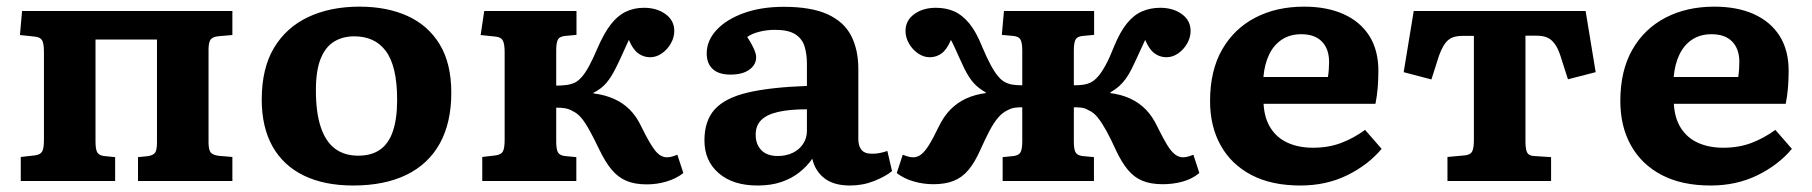

<svg xmlns="http://www.w3.org/2000/svg" viewBox="-20 -558 5588 592"><path d="M44 0V-74L88.5 -79Q105 -81.5 110.2 -91.3Q115.5 -101 115.5 -127V-397Q115.5 -423 110.2 -433Q105 -443 88.5 -445L41.5 -450L48 -524H696.5V-450L655 -446.5Q635 -444.5 629 -435.5Q623 -426.5 623 -405.5V-118.5Q623 -97.5 629 -88.8Q635 -80 655 -77.5L696.5 -74V0H405.5V-73.5L435.5 -76.5Q452.5 -79 458.2 -87.3Q464 -95.5 464 -118.5V-436H274.5V-121.5Q274.5 -99 279.3 -89.3Q284 -79.5 300 -77L335 -73.5V0Z M1069 14Q980 14 916.8 -16.7Q853.5 -47.5 820.2 -106.7Q787 -166 787 -251Q787 -347 824.7 -410.3Q862.5 -473.5 930.5 -505.5Q998.5 -537.5 1088.5 -537.5Q1173.5 -537.5 1237 -508.5Q1300.5 -479.5 1336 -420.8Q1371.5 -362 1371.5 -272Q1371.5 -180 1336.3 -116Q1301 -52 1233.3 -19Q1165.5 14 1069 14ZM1084.5 -78Q1126 -78 1152.5 -97Q1179 -116 1191.7 -154.3Q1204.5 -192.5 1204.5 -250Q1204.5 -303.5 1195.5 -341Q1186.5 -378.5 1169 -401.5Q1151.5 -424.5 1127.3 -435.2Q1103 -446 1072.5 -446Q1036.5 -446 1009.8 -429.5Q983 -413 968.5 -376.5Q954 -340 954 -279.5Q954 -211.5 968.8 -166.8Q983.5 -122 1012.5 -100Q1041.5 -78 1084.5 -78Z M1974 10.5Q1937.5 10.5 1911.7 -0.3Q1886 -11 1866.2 -34.5Q1846.5 -58 1828 -96.5Q1812 -130 1798.7 -154.2Q1785.5 -178.5 1773.3 -193.5Q1761 -208.5 1746.5 -215Q1735.5 -222 1721.8 -224.2Q1708 -226.5 1695 -226V-121.5Q1695 -99 1699.8 -89.3Q1704.5 -79.5 1720.5 -77L1757 -73.5V0H1467V-74L1509 -79Q1525.5 -81.5 1530.7 -91.3Q1536 -101 1536 -127V-397Q1536 -423 1530.2 -433.2Q1524.5 -443.5 1509 -445L1462 -450L1473 -524H1757.5V-450.5L1720.5 -447Q1704.5 -445 1699.8 -435Q1695 -425 1695 -402.5V-294Q1711.5 -294 1725.5 -295.8Q1739.5 -297.5 1752 -303Q1763 -308.5 1773.5 -320.3Q1784 -332 1796 -353.8Q1808 -375.5 1822.5 -410Q1842.5 -456 1863.5 -483Q1884.5 -510 1909.8 -522Q1935 -534 1965.5 -534Q2005 -534 2032 -514.5Q2059 -495 2059 -462.5Q2059 -442.5 2048.3 -423.7Q2037.5 -405 2020.5 -393.2Q2003.5 -381.5 1984.5 -381.5Q1964 -381.5 1947.5 -393.7Q1931 -406 1919 -435Q1913.5 -423 1907 -408.7Q1900.5 -394.5 1893.5 -379Q1886.5 -363.5 1877.5 -346Q1865 -320.5 1849.5 -302.2Q1834 -284 1810 -272V-270Q1845.5 -265.5 1873 -253.2Q1900.5 -241 1921.5 -220.2Q1942.5 -199.5 1958 -166.5Q1983.5 -114.5 2000 -93.8Q2016.5 -73 2036.5 -73Q2044.5 -73 2052.3 -75.3Q2060 -77.5 2068.5 -81L2087 -24.5Q2065.5 -7.5 2035.8 1.5Q2006 10.5 1974 10.5Z M2316 14Q2240 14 2196 -24Q2152 -62 2152 -125Q2152 -185.5 2183.7 -220.8Q2215.5 -256 2285.2 -272.5Q2355 -289 2468 -293V-361Q2468 -391.5 2460.7 -415Q2453.5 -438.5 2432.3 -452.2Q2411 -466 2369.5 -466Q2344 -466 2320.8 -460Q2297.5 -454 2284 -444Q2294 -428.5 2300 -416.7Q2306 -405 2308.8 -396.5Q2311.5 -388 2311.5 -382Q2311.5 -358.5 2290.5 -343.2Q2269.5 -328 2232.5 -328Q2196 -328 2177.5 -345.2Q2159 -362.5 2159 -393Q2159 -433 2189.5 -465.7Q2220 -498.5 2273.8 -517.8Q2327.5 -537 2396.5 -537Q2480.5 -537 2531 -514.3Q2581.5 -491.5 2604 -448.5Q2626.5 -405.5 2626.5 -345V-129Q2626.5 -108.5 2636 -96.3Q2645.5 -84 2669 -84Q2682 -84 2693 -86.3Q2704 -88.5 2716 -92.5L2730.5 -30.5Q2710.5 -14 2675.5 0Q2640.5 14 2601 14Q2550.5 14 2521.8 -8.5Q2493 -31 2484.5 -68.5Q2468.5 -45.5 2445 -26.8Q2421.5 -8 2389.5 3Q2357.5 14 2316 14ZM2378 -77Q2404 -77 2424.3 -86.8Q2444.5 -96.5 2456.2 -114.3Q2468 -132 2468 -154.5V-221Q2413 -221 2378.3 -212.7Q2343.5 -204.5 2326.8 -187.5Q2310 -170.5 2310 -142.5Q2310 -113 2327.5 -95Q2345 -77 2378 -77Z M2858 10Q2826.5 10 2796.5 1.2Q2766.5 -7.5 2745 -24.5L2763.5 -81Q2772 -77.5 2780 -75.3Q2788 -73 2795.5 -73Q2809 -73 2820.5 -82Q2832 -91 2844.7 -111.5Q2857.5 -132 2874 -166.5Q2890 -199.5 2910.7 -220.5Q2931.5 -241.5 2958.5 -254Q2985.5 -266.5 3019.5 -271V-273Q2996.5 -286 2982 -302.2Q2967.5 -318.5 2953.5 -346.5Q2945.5 -363.5 2938.3 -379.2Q2931 -395 2924.8 -409Q2918.5 -423 2912 -435Q2900 -406 2883.8 -393.7Q2867.5 -381.5 2846.5 -381.5Q2828 -381.5 2810.7 -393.2Q2793.5 -405 2782.7 -423.7Q2772 -442.5 2772 -462.5Q2772 -495 2799 -514.5Q2826 -534 2865.5 -534Q2897 -534 2922 -523Q2947 -512 2968.5 -486Q2990 -460 3008.5 -413.5Q3023 -379 3035.3 -356.5Q3047.5 -334 3058.5 -321.5Q3069.5 -309 3080 -304Q3091.5 -298.5 3103.5 -296.8Q3115.5 -295 3132 -295V-401Q3132 -424.5 3127.2 -434.7Q3122.5 -445 3106 -447L3069 -450.5L3075.5 -524H3353.5V-450.5L3316.5 -447Q3300.5 -445 3295.8 -435Q3291 -425 3291 -402.5V-295Q3307.5 -295 3319.8 -296.8Q3332 -298.5 3343.5 -304Q3354.5 -309.5 3365.5 -322Q3376.5 -334.5 3388.8 -356.8Q3401 -379 3414.5 -413.5Q3433.5 -460 3454.8 -486Q3476 -512 3501.5 -523Q3527 -534 3557.5 -534Q3597 -534 3624 -514.5Q3651 -495 3651 -462.5Q3651 -442.5 3640.3 -423.7Q3629.5 -405 3612.5 -393.2Q3595.5 -381.5 3576.5 -381.5Q3556 -381.5 3539.5 -393.7Q3523 -406 3511 -435Q3505.5 -423 3498.8 -408.7Q3492 -394.5 3485 -378.7Q3478 -363 3469.5 -346Q3461 -329 3451.5 -315.7Q3442 -302.5 3430.5 -292.2Q3419 -282 3403.5 -273V-271Q3438 -266.5 3465 -254Q3492 -241.5 3512.8 -220.5Q3533.5 -199.5 3549 -166.5Q3566 -132 3578.5 -111.5Q3591 -91 3602.8 -82Q3614.5 -73 3627.5 -73Q3635.5 -73 3643.3 -75.3Q3651 -77.5 3659.5 -81L3678 -24.5Q3655.5 -6 3626.3 2Q3597 10 3565 10Q3528.5 10 3502.8 -0.5Q3477 -11 3457.5 -34.5Q3438 -58 3420 -96.5Q3405 -130 3391.3 -154.7Q3377.5 -179.5 3364.8 -195.5Q3352 -211.5 3337.5 -217.5Q3326.5 -224.5 3314.5 -226Q3302.5 -227.5 3291 -227V-121.5Q3291 -99 3295.8 -89.3Q3300.5 -79.5 3316.5 -77L3353 -73.5V0H3071.5V-73.5L3106 -77Q3122.5 -79.5 3127.2 -89.5Q3132 -99.5 3132 -123V-227Q3121.5 -227.5 3109.7 -226Q3098 -224.5 3085.5 -217.5Q3071 -211 3057.5 -195.2Q3044 -179.5 3031 -154.7Q3018 -130 3003 -96.5Q2986 -58 2966.5 -34.5Q2947 -11 2920.8 -0.5Q2894.5 10 2858 10Z M3989.5 14Q3900.5 14 3838.5 -18.5Q3776.5 -51 3743.7 -109.8Q3711 -168.5 3711 -246.5Q3711 -340 3748 -404.8Q3785 -469.5 3850.3 -503.5Q3915.5 -537.5 4001 -537.5Q4071.5 -537.5 4123 -514.3Q4174.5 -491 4202.3 -447Q4230 -403 4230 -339.5Q4230 -314 4228 -288.5Q4226 -263 4221 -238H3876Q3878.5 -193 3898 -162.8Q3917.5 -132.5 3951 -117.5Q3984.5 -102.5 4028.5 -102.5Q4076.5 -102.5 4115.3 -117.3Q4154 -132 4189 -157.5L4240 -99Q4198 -49 4133.5 -17.5Q4069 14 3989.5 14ZM3875.5 -320.5H4074.5Q4076.5 -333.5 4077.2 -344.8Q4078 -356 4078 -367Q4078 -407 4056 -429.7Q4034 -452.5 3992 -452.5Q3957.5 -452.5 3932.5 -436Q3907.5 -419.5 3893.3 -390Q3879 -360.5 3875.5 -320.5Z M4443 0V-74L4497.5 -79Q4514 -81 4519.2 -91Q4524.5 -101 4524.5 -127V-447.5H4490Q4476.5 -447.5 4465.5 -444.7Q4454.5 -442 4446 -435Q4437.5 -428 4430.5 -416.2Q4423.5 -404.5 4417 -386.5L4393.5 -313L4308 -335.5L4339 -524H4869L4900 -335.5L4814.5 -313.5L4791 -387Q4783 -411 4772.7 -424.2Q4762.5 -437.5 4749.5 -442.7Q4736.5 -448 4718 -448H4683.5V-121.5Q4683.5 -99 4688.3 -88.5Q4693 -78 4709 -77L4762.5 -73.5V0Z M5254.5 14Q5165.5 14 5103.5 -18.5Q5041.5 -51 5008.7 -109.8Q4976 -168.5 4976 -246.5Q4976 -340 5013 -404.8Q5050 -469.5 5115.3 -503.5Q5180.5 -537.5 5266 -537.5Q5336.5 -537.5 5388 -514.3Q5439.5 -491 5467.3 -447Q5495 -403 5495 -339.5Q5495 -314 5493 -288.5Q5491 -263 5486 -238H5141Q5143.5 -193 5163 -162.8Q5182.5 -132.5 5216 -117.5Q5249.5 -102.5 5293.5 -102.5Q5341.5 -102.5 5380.3 -117.3Q5419 -132 5454 -157.5L5505 -99Q5463 -49 5398.5 -17.5Q5334 14 5254.5 14ZM5140.5 -320.5H5339.5Q5341.5 -333.5 5342.2 -344.8Q5343 -356 5343 -367Q5343 -407 5321 -429.7Q5299 -452.5 5257 -452.5Q5222.5 -452.5 5197.5 -436Q5172.5 -419.5 5158.3 -390Q5144 -360.5 5140.5 -320.5Z"/></svg>

Font: Literata Variable Black
Style: Regular
Weight: 900
Designer: Latin by Veronika Burian and Jose Scaglione. Greek by Irene Vlachou. Cyrillic by Vera Evstafieva.
Foundry: TypeTogether
Version: Version 3.021